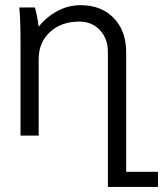

<svg xmlns="http://www.w3.org/2000/svg" viewBox="-20 -529 636 749"><path d="M400.9 200.2V-326.2Q400.9 -378.4 369.6 -411.6Q338.4 -444.8 289.1 -444.8Q219.2 -444.8 175 -404.1Q130.9 -363.3 130.9 -298.8V0H60.1V-359.9Q60.1 -455.1 55.2 -500H116.2Q126.5 -462.9 130.9 -424.8Q161.6 -463.4 204.1 -486.1Q246.6 -508.8 294.9 -508.8Q375 -508.8 423.6 -458.7Q472.2 -408.7 472.2 -326.2V141.1H596.2V200.2Z"/></svg>

Font: LT Superior
Style: Regular
Weight: 400
Designer: Daniel Lyons
Foundry: LyonsType
Version: Version 1.000